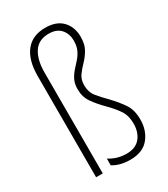

<svg xmlns="http://www.w3.org/2000/svg" viewBox="-191 -852 828 948"><g transform="rotate(-30 222.5 -377.5)"><path d="M356 -639Q356 -596 340 -568.5Q324 -541 303.5 -520Q283 -499 267 -477Q251 -455 251 -422Q251 -384 271 -358.5Q291 -333 324 -300Q361 -261 384 -226.5Q407 -192 407 -138Q407 -76 372 -33Q337 10 266 10Q207 10 167 -15V-53Q190 -39 214 -32Q238 -25 264 -25Q316 -25 342 -56.5Q368 -88 368 -137Q368 -183 347.5 -213.5Q327 -244 294 -277Q258 -313 235.5 -345.5Q213 -378 213 -422Q213 -452 223.5 -473.5Q234 -495 249.5 -512.5Q265 -530 280.5 -547Q296 -564 306.5 -586Q317 -608 317 -639Q317 -679 294 -705Q271 -731 226 -731Q168 -731 140.5 -689Q113 -647 113 -574V0H75V-576Q75 -667 113.5 -716Q152 -765 226 -765Q289 -765 322.5 -730Q356 -695 356 -639Z"/></g></svg>

Font: Noto Sans Arabic Cond ExtLt
Style: Regular
Weight: 200
Width: 3
Designer: Monotype Design Team, Nadine Chahine, Nizar Qandah and Khaled Hosny
Foundry: Monotype Imaging Inc.
Version: Version 2.012; ttfautohint (v1.8.4.7-5d5b)